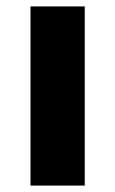

<svg xmlns="http://www.w3.org/2000/svg" viewBox="-20 -578 359 598"><path d="M75 -558H244V0H75Z"/></svg>

Font: Parkinsans
Style: Bold
Weight: 700
Designer: Red Stone, Indian Type Foundry
Foundry: Indian Type Foundry
Version: Version 1.000